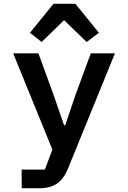

<svg xmlns="http://www.w3.org/2000/svg" viewBox="-20 -799 680 1019"><path d="M462 -516H590L342 93Q320 148 284.5 174Q249 200 188 200H95V101H218L258 -5L50 -516H184L263 -299L320 -134H326L382 -299ZM380 -779 505 -625 440 -576 320 -692 201 -576 139 -625 264 -779Z"/></svg>

Font: Writer SemiBold
Style: Regular
Weight: 600
Monospace: yes
Designer: Mike Abbink, Paul van der Laan, Pieter van Rosmalen
Foundry: Bold Monday
Version: Version 2.001 2020